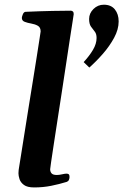

<svg xmlns="http://www.w3.org/2000/svg" viewBox="-20 -802 532 828"><path d="M62.5 -82Q64.9 -98.1 71.3 -137Q77.6 -175.8 85.9 -229Q94.2 -282.2 103.8 -341.6Q113.3 -400.9 122.6 -458Q131.8 -515.1 139.2 -562Q146.5 -608.9 150.9 -637.2Q155.3 -665.5 155.3 -666.5Q155.3 -684.1 143.1 -690.9Q130.9 -697.8 115 -700.4Q99.1 -703.1 86.7 -707.8Q74.2 -712.4 74.2 -725.1Q74.2 -729.5 78.4 -740Q82.5 -750.5 90.3 -751Q153.3 -753.9 206.1 -754.9Q258.8 -755.9 285.6 -755.9Q289.6 -755.9 293.7 -752.9Q297.9 -750 297.9 -741.2Q297.9 -740.2 293.5 -711.9Q289.1 -683.6 281.7 -636.2Q274.4 -588.9 265.6 -530Q256.8 -471.2 247.1 -408.4Q237.3 -345.7 228.3 -286.6Q219.2 -227.5 211.9 -179.7Q204.6 -131.8 200.4 -103Q196.3 -74.2 196.3 -72.3Q196.3 -61.5 202.4 -54.4Q208.5 -47.4 225.1 -47.4Q235.4 -47.4 247.6 -50.3Q259.8 -53.2 267.1 -53.2Q271.5 -53.2 275.6 -51Q279.8 -48.8 279.8 -38.1Q279.8 -32.2 277.1 -26.1Q274.4 -20 267.6 -17.6Q235.8 -7.8 200.7 -0.7Q165.5 6.3 127.4 6.3Q97.7 6.3 83.3 -4.4Q68.8 -15.1 64.2 -29.5Q59.6 -43.9 59.6 -54.7Q59.6 -62.5 60.5 -69.1Q61.5 -75.7 62.5 -82ZM365.2 -510.7 340.8 -534.2Q365.2 -560.5 380.9 -586.9Q396.5 -613.3 396.5 -638.2Q396.5 -656.2 388.4 -666Q380.4 -675.8 372.3 -687.3Q364.3 -698.7 364.3 -720.2Q364.3 -744.6 383.1 -763.2Q401.9 -781.7 427.7 -781.7Q459 -781.7 475.3 -761.5Q491.7 -741.2 491.7 -709.5Q491.7 -675.3 472.2 -639.2Q452.6 -603 423.6 -569.8Q394.5 -536.6 365.2 -510.7Z"/></svg>

Font: Gelasio SemiBold
Style: Italic
Weight: 600
Italic angle: -8.5°
Designer: Eben Sorkin
Foundry: Eben Sorkin
Version: Version 1.008